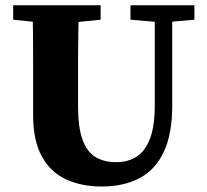

<svg xmlns="http://www.w3.org/2000/svg" viewBox="-20 -677 771 716"><path d="M358.5 18.5Q285.1 18.5 227.3 -7.7Q169.4 -33.9 136.4 -92.9Q103.5 -151.9 103.5 -248.5V-357.2Q103.5 -407 103.5 -456.8Q103.5 -506.5 103 -557.1Q102.5 -607.7 100.5 -657.3H274.1Q273.1 -608.7 272.1 -558.6Q271.1 -508.5 271.1 -458.3Q271.1 -408 271.1 -357.2V-280.3Q271.1 -203.8 287 -158.2Q302.9 -112.6 334.6 -92.4Q366.3 -72.3 413.7 -72.3Q458.7 -72.3 490.7 -93.7Q522.7 -115 539.9 -161.5Q557.1 -207.9 557.1 -283.1V-657.3H622.3V-283.2Q622.3 -177.5 590.9 -110.8Q559.6 -44.1 500.6 -12.8Q441.7 18.5 358.5 18.5ZM29.1 -603.5V-657.3H355.3V-603.5L206.6 -588.5H177.8ZM466.5 -603.5V-657.3H705V-603.5L602.1 -594.5H572.9Z"/></svg>

Font: Source Serif 4 Variable
Style: Regular
Weight: 400
Designer: Frank Grießhammer
Foundry: Adobe
Version: Version 4.005;hotconv 1.1.0;makeotfexe 2.6.0